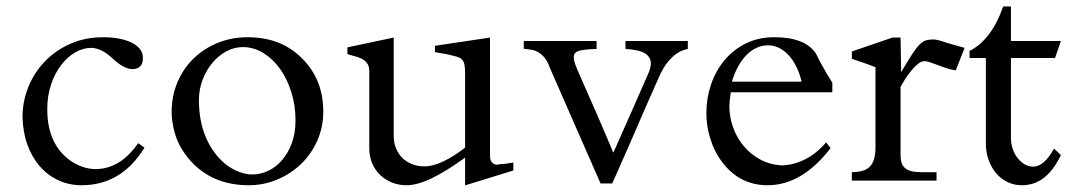

<svg xmlns="http://www.w3.org/2000/svg" viewBox="-20 -556 3291 591"><path d="M424.8 -101.6Q354 14.2 231 14.2Q192.4 14.2 159.4 -1.2Q126.5 -16.6 102.3 -44.4Q78.1 -72.3 64.2 -111.1Q50.3 -149.9 49.3 -196.3Q49.3 -243.2 66.9 -287.4Q84.5 -331.5 116.9 -365.7Q149.4 -399.9 195.3 -420.7Q241.2 -441.4 297.9 -441.4Q322.8 -441.4 344.7 -437.5Q366.7 -433.6 383.5 -425.5Q400.4 -417.5 410.2 -405.8Q419.9 -394 419.9 -377.9Q419.9 -343.3 387.2 -343.3Q362.3 -343.3 328.1 -374.5Q310.1 -392.1 292.7 -400.4Q275.4 -408.7 260.7 -408.7Q235.8 -408.7 211.7 -394.8Q187.5 -380.9 168.2 -355.7Q148.9 -330.6 137.2 -295.9Q125.5 -261.2 125.5 -219.7Q125.5 -110.8 198.7 -60.1Q215.8 -48.8 234.9 -42.2Q253.9 -35.6 274.4 -35.6Q311 -35.6 343.8 -54.9Q376.5 -74.2 405.3 -115.2Z M889.6 -185.5Q889.6 -231.4 876.7 -272.5Q863.8 -313.5 841.8 -344.2Q819.8 -375 790.3 -393.1Q760.7 -411.1 727.1 -411.1Q701.7 -411.1 677.2 -398.2Q652.8 -385.3 634 -362.8Q615.2 -340.3 603.8 -310.8Q592.3 -281.2 592.3 -248Q592.3 -183.1 614 -132.6Q635.7 -82 675.3 -49.8Q693.8 -35.6 715.1 -27.3Q736.3 -19 756.8 -19Q781.7 -19 805.7 -30.3Q829.6 -41.5 848.1 -63Q866.7 -84.5 878.2 -115.2Q889.6 -146 889.6 -185.5ZM975.1 -212.9Q975.1 -164.6 956.5 -122.8Q938 -81.1 906.2 -50.8Q874.5 -20.5 833 -3.2Q791.5 14.2 745.1 14.2Q676.8 14.2 624.8 -14.4Q572.8 -43 539.6 -97.2Q524.9 -120.6 516.8 -150.9Q508.8 -181.2 508.3 -210.4Q508.3 -261.2 526.6 -303.7Q544.9 -346.2 576.7 -376.7Q608.4 -407.2 650.9 -424.3Q693.4 -441.4 741.7 -441.4Q792.5 -441.4 833.7 -426Q875 -410.6 908.7 -377.4Q975.1 -312 975.1 -212.9Z M1560.1 -31.2 1411.6 14.6V-70.8Q1352.1 -27.8 1307.9 -6.8Q1263.7 14.2 1231.4 14.2Q1207 14.2 1186 5.6Q1165 -2.9 1149.7 -17.8Q1134.3 -32.7 1125.5 -53.7Q1116.7 -74.7 1116.7 -99.6V-336.9Q1116.7 -352.1 1110.4 -360.8Q1104 -369.6 1094.2 -374.8Q1084.5 -379.9 1072.5 -382.8Q1060.5 -385.7 1049.3 -389.6V-410.2L1191.9 -440.4V-137.7Q1191.9 -116.7 1199 -99.4Q1206.1 -82 1218.5 -69.8Q1231 -57.6 1248.5 -50.8Q1266.1 -43.9 1286.6 -43.9Q1313 -43.9 1345.5 -59.6Q1377.9 -75.2 1411.6 -101.6V-330.6Q1411.6 -349.1 1409.2 -358.9Q1406.7 -368.7 1401.1 -373.8Q1395.5 -378.9 1386 -381.6Q1376.5 -384.3 1361.8 -387.7Q1351.6 -390.1 1340.1 -391.8Q1328.6 -393.6 1318.8 -395.5V-415L1488.3 -440.4V-76.7Q1488.3 -62.5 1494.4 -55.9Q1500.5 -49.3 1510.3 -48.8Q1514.2 -50.8 1521 -50.8Q1527.8 -50.8 1535.6 -51.8L1560.1 -55.7Z M2097.2 -405.3Q2070.8 -400.4 2049.3 -380.1Q2027.8 -359.9 2013.2 -329.1Q2009.8 -321.8 2002.2 -304.7Q1994.6 -287.6 1984.4 -264.6Q1974.1 -241.7 1962.4 -214.6Q1950.7 -187.5 1938.5 -159.4Q1926.3 -131.3 1914.3 -104Q1902.3 -76.7 1892.3 -54Q1882.3 -31.2 1875 -14.6Q1867.7 2 1864.3 8.8H1828.6L1671.9 -348.6Q1665 -368.7 1655.3 -379.6Q1645.5 -390.6 1635 -396.2Q1624.5 -401.9 1613.3 -403.3Q1602.1 -404.8 1592.3 -405.8V-429.7H1816.4V-405.3Q1779.8 -404.3 1762.9 -399.7Q1746.1 -395 1746.1 -381.3Q1746.1 -374 1748 -366.5Q1750 -358.9 1755.4 -345.7Q1760.7 -332.5 1770.8 -310.3Q1780.8 -288.1 1796.9 -251Q1808.1 -225.6 1819.6 -199.2Q1831.1 -172.9 1840.8 -149.9Q1850.6 -127 1857.9 -109.9Q1865.2 -92.8 1867.7 -85.9Q1869.1 -88.4 1874.3 -100.1Q1879.4 -111.8 1887.2 -129.4Q1895 -147 1904.5 -168.5Q1914.1 -189.9 1923.8 -211.9Q1946.8 -263.7 1974.6 -327.6Q1983.4 -346.7 1983.4 -360.4Q1983.4 -380.4 1965.6 -391.6Q1947.8 -402.8 1905.3 -405.3V-429.7H2097.2Z M2447.3 -304.7Q2442.4 -327.1 2432.9 -347.4Q2423.3 -367.7 2410.2 -383.1Q2397 -398.4 2380.1 -407.5Q2363.3 -416.5 2344.2 -416.5Q2324.7 -416.5 2307.9 -408.4Q2291 -400.4 2276.9 -385.7Q2262.7 -371.1 2251.5 -350.3Q2240.2 -329.6 2232.9 -304.7ZM2542 -272H2229.5Q2225.1 -242.7 2225.1 -229.5Q2225.1 -195.3 2236.8 -163.1Q2248.5 -130.9 2269.8 -105.7Q2291 -80.6 2320.8 -64.7Q2350.6 -48.8 2386.2 -46.9Q2422.4 -47.9 2457.5 -65.2Q2492.7 -82.5 2522.9 -117.7L2536.6 -100.1Q2448.7 14.2 2342.8 14.2Q2288.1 14.2 2246.3 -14.6Q2204.6 -43.5 2178.2 -98.1Q2167 -123 2160.6 -151.1Q2154.3 -179.2 2154.3 -208.5Q2154.3 -253.4 2168.5 -295.4Q2182.6 -337.4 2209.5 -369.9Q2236.3 -402.3 2275.1 -421.9Q2314 -441.4 2363.3 -441.4Q2409.7 -441.4 2441.9 -429.2Q2474.1 -417 2491.7 -391.1Q2499 -375.5 2511.2 -353.3Q2523.4 -331.1 2542 -301.3Z M2949.2 -408.7 2921.9 -339.4Q2908.2 -341.3 2894 -345.9Q2879.9 -350.6 2867.2 -355.5Q2854.5 -360.4 2843.8 -364Q2833 -367.7 2825.7 -367.7Q2815.4 -367.7 2804.7 -358.6Q2793.9 -349.6 2783.7 -336.9Q2773.4 -324.2 2765.1 -310.8Q2756.8 -297.4 2752 -288.6V-80.6Q2752 -65.4 2755.1 -55.2Q2758.3 -44.9 2766.1 -38.3Q2773.9 -31.7 2786.9 -28.8Q2799.8 -25.9 2818.8 -25.9H2862.8V0H2602.1V-25.9Q2622.1 -26.4 2635.7 -30.5Q2649.4 -34.7 2658.2 -43.9Q2667 -53.2 2670.9 -67.9Q2674.8 -82.5 2674.8 -103.5V-349.1Q2657.7 -356 2638.7 -362.5Q2619.6 -369.1 2602.1 -375V-397.5L2727.1 -440.4H2752L2753.9 -334Q2774.4 -368.7 2787.4 -388.7Q2800.3 -408.7 2810.5 -418.9Q2820.8 -429.2 2830.6 -431.9Q2840.3 -434.6 2853.5 -434.6Q2859.4 -434.6 2870.1 -431.9Q2880.9 -429.2 2890.6 -425.3Z M3245.6 -78.6Q3223.6 -32.7 3194.1 -9.3Q3164.6 14.2 3125 14.2Q3101.1 14.2 3080.8 4.2Q3060.5 -5.9 3045.9 -23.2Q3031.2 -40.5 3022.9 -64Q3014.6 -87.4 3014.6 -113.8V-377.4H2964.4V-399.4Q2996.6 -415 3022.9 -449Q3049.3 -482.9 3067.9 -536.1H3091.8V-429.7H3245.6L3227.5 -377.4H3091.8V-130.4Q3091.8 -113.8 3097.2 -97.9Q3102.5 -82 3112.1 -69.8Q3121.6 -57.6 3134 -50.3Q3146.5 -43 3160.6 -43Q3193.4 -43 3224.6 -98.6Z"/></svg>

Font: XB Niloofar
Style: Regular
Weight: 400
Designer: Behnam
Foundry: Irmug
Version: Version 7.201 2008